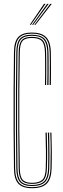

<svg xmlns="http://www.w3.org/2000/svg" viewBox="-20 -974 330 1000"><path d="M147 6.2Q97.2 6.2 75.4 -17.5Q53.5 -41.2 52.8 -95.5Q51.2 -193.5 50.8 -297.1Q50.2 -400.8 50.8 -503.6Q51.2 -606.5 52.8 -702.8Q53.5 -757.8 75.2 -781.1Q97 -804.5 146 -804.5Q195.8 -804.5 219.5 -781.2Q243.2 -758 244.8 -702.8Q245 -690.5 245.2 -668.2Q245.5 -646 245.5 -620.1Q245.5 -594.2 245.4 -570.4Q245.2 -546.5 244.8 -531.2H238.5Q239 -547.8 239.2 -581Q239.5 -614.2 239.4 -648.6Q239.2 -683 238.8 -702.8Q237 -756 214.8 -777.4Q192.5 -798.8 146 -798.8Q99.5 -798.8 79.6 -776.6Q59.8 -754.5 58.8 -702.8Q57.5 -604.5 57 -501.9Q56.5 -399.2 57 -296.6Q57.5 -194 58.8 -95.5Q59.8 -43.8 80.2 -21.5Q100.8 0.8 147 0.8Q196.2 0.8 218.6 -21.4Q241 -43.5 242.8 -95.5Q244 -144 244 -189.4Q244 -234.8 241.8 -283.5H247.8Q249.2 -235.8 249.8 -190.8Q250.2 -145.8 248.8 -95.5Q247 -41 223.4 -17.4Q199.8 6.2 147 6.2ZM147 -5Q103.2 -5 84.5 -25.6Q65.8 -46.2 65 -96.5Q63.5 -194.5 63 -297.4Q62.5 -400.2 63 -503Q63.5 -605.8 65 -702.8Q65.8 -752.2 84.2 -772.8Q102.8 -793.2 146 -793.2Q190 -793.2 210.5 -773.5Q231 -753.8 232.5 -702.8Q233 -691 233.1 -668.5Q233.2 -646 233.2 -619.8Q233.2 -593.5 233.1 -569.5Q233 -545.5 232.5 -531.2H226.2Q227 -553.8 227.1 -584.9Q227.2 -616 227.1 -647.6Q227 -679.2 226.5 -702.8Q225.2 -747.2 207.8 -767.4Q190.2 -787.5 146 -787.5Q105.8 -787.5 88.8 -768.6Q71.8 -749.8 71 -702.8Q69.5 -605 69 -502.4Q68.5 -399.8 69 -297Q69.5 -194.2 71 -96.2Q71.8 -49.2 89 -29.9Q106.2 -10.5 147 -10.5Q189.8 -10.5 209.4 -29.2Q229 -48 230.5 -95.8Q231.5 -128.2 231.5 -158.4Q231.5 -188.5 231 -219.1Q230.5 -249.8 229.5 -283.5H235.8Q236.5 -251.8 237.1 -221.2Q237.8 -190.8 237.6 -159.8Q237.5 -128.8 236.5 -95.5Q235 -45.5 214.1 -25.2Q193.2 -5 147 -5ZM147 -16.2Q108.8 -16.2 93.4 -34Q78 -51.8 77.2 -96.2Q75.8 -193.5 75.2 -296.8Q74.8 -400 75.2 -503.1Q75.8 -606.2 77.2 -702.8Q78 -747.2 93.2 -764.6Q108.5 -782 146 -782Q186.5 -782 203 -763.8Q219.5 -745.5 220.2 -702.5Q220.8 -681.8 220.9 -649.4Q221 -617 220.9 -584.6Q220.8 -552.2 220.2 -531.2H214.2Q215 -554 215 -587.4Q215 -620.8 214.9 -652.5Q214.8 -684.2 214.2 -701.5Q213.2 -743 198.5 -759.6Q183.8 -776.2 146 -776.2Q111 -776.2 97.5 -760.6Q84 -745 83.2 -702.8Q81.2 -603.5 80.6 -501Q80 -398.5 80.6 -296.4Q81.2 -194.2 83.2 -96.2Q84 -54.2 98 -38Q112 -21.8 147 -21.8Q183.2 -21.8 200.1 -37.2Q217 -52.8 218.2 -96.8Q219.8 -143.8 219.2 -189.1Q218.8 -234.5 217.2 -283.5H223.5Q224.8 -242.8 225.4 -194.9Q226 -147 224.2 -95.8Q223 -50.5 205 -33.4Q187 -16.2 147 -16.2ZM135.2 -845 209.2 -954H217.2L141.2 -845ZM159 -845 241.8 -954H249.8L165 -845ZM147.2 -845 225.5 -954H233.5L153.2 -845Z"/></svg>

Font: Big Shoulders Inline Display ExtraLight
Style: Regular
Weight: 250
Version: Version 2.002